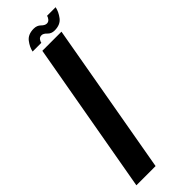

<svg xmlns="http://www.w3.org/2000/svg" viewBox="-297 -784 802 802"><g transform="rotate(-45 104.0 -383.0)"><path d="M-40.5 0 79 -675H192L73 0ZM175.5 -698.5Q156.5 -698.5 144.8 -711Q133 -723.5 122.5 -723.5Q111.5 -723.5 106 -716Q100.5 -708.5 99.5 -701.5H48Q52.5 -723.5 68.8 -744.8Q85 -766 119 -766Q138 -766 150 -754Q162 -742 173 -742Q182.5 -742 188.8 -749.5Q195 -757 196.5 -764.5H247Q242.5 -742 226 -720.2Q209.5 -698.5 175.5 -698.5Z"/></g></svg>

Font: Anybody UltraCondensed SemiBold
Style: Italic
Weight: 600
Width: 1
Italic angle: -10°
Designer: Tyler Finck
Foundry: Etcetera Type Company
Version: Version 1.010; ttfautohint (v1.8.3) -l 8 -r 50 -G 200 -x 14 